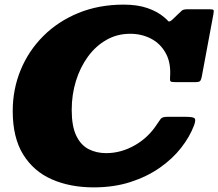

<svg xmlns="http://www.w3.org/2000/svg" viewBox="-20 -790 944 830"><path d="M819 -248.5Q800.5 -199 763 -151Q725.5 -103 670.2 -64.5Q615 -26 543.5 -3Q472 20 385 20Q283.5 20 204.5 -14.5Q125.5 -49 80.2 -122Q35 -195 35 -310Q35 -404 69.2 -487.2Q103.5 -570.5 167 -634Q230.5 -697.5 318.8 -733.8Q407 -770 515 -770Q574 -770 617 -755.2Q660 -740.5 689 -716Q702 -705 707 -699Q712 -693 726 -706L751 -730Q760 -738.5 766.2 -744.2Q772.5 -750 791 -750H885Q901.5 -750 903.2 -746.2Q905 -742.5 902.5 -728.5L852.5 -460Q850 -446.5 846 -440.8Q842 -435 825 -435H737Q721.5 -435 717.8 -438Q714 -441 715 -454Q720 -517 697 -559.2Q674 -601.5 633 -622.8Q592 -644 543 -644Q486.5 -644 440 -617.5Q393.5 -591 360 -545Q326.5 -499 308.2 -439.8Q290 -380.5 290 -315Q290 -244 309.8 -203.2Q329.5 -162.5 363.2 -145.2Q397 -128 439 -128Q503 -128 562.5 -161.8Q622 -195.5 660 -255Q668 -267.5 674.8 -276.2Q681.5 -285 703 -285H784Q815 -285 821.2 -278.5Q827.5 -272 819 -248.5Z"/></svg>

Font: Besley* Fatface
Style: Italic
Weight: 900
Italic angle: -13°
Designer: Owen Earl
Foundry: indestructible type*
Version: Version 3.000; ttfautohint (v1.8.3)